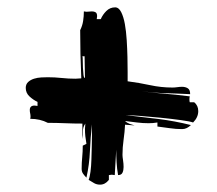

<svg xmlns="http://www.w3.org/2000/svg" viewBox="-20 -614 589 522"><path d="M204 -278Q181 -278 157 -279Q133 -280 110 -280Q89 -291 62 -291Q63 -293 63 -297Q63 -302 62 -306Q61 -310 61 -315Q61 -327 74 -327L82 -326V-337Q71 -342 60.5 -351.5Q50 -361 50 -375Q50 -385 56.5 -391Q63 -397 72.5 -400Q82 -403 92.5 -403.5Q103 -404 110 -404Q129 -404 147.5 -402Q166 -400 185 -400Q189 -400 193 -400.5Q197 -401 201 -401Q198 -467 198 -532Q204 -544 206 -557Q208 -570 208 -583L215 -582Q219 -582 222.5 -582.5Q226 -583 230 -583Q236 -583 240 -580.5Q244 -578 244 -570L243 -562H254Q259 -574 269 -584Q279 -594 293 -594Q303 -594 309.5 -581Q316 -568 319.5 -548.5Q323 -529 324.5 -505Q326 -481 326.5 -458.5Q327 -436 327 -418V-393Q358 -389 388 -382.5Q418 -376 449 -376Q455 -376 462 -377Q469 -378 475 -378Q484 -378 490.5 -374Q497 -370 497 -358Q457 -360 419 -361Q392 -362 365 -366Q392 -362 419 -360Q457 -357 496 -352Q495 -349 495 -344Q495 -338 496 -336H508Q519 -327 519 -312Q519 -295 505 -281Q497 -284 471.5 -287.5Q446 -291 416 -294Q386 -297 359 -299Q332 -301 322 -301Q367 -296 411 -290.5Q455 -285 499 -274Q494 -269 488 -266Q482 -263 475 -263Q458 -263 441.5 -265.5Q425 -268 408 -270V-281Q402 -280 396 -279.5Q390 -279 384 -279Q368 -279 352.5 -281Q337 -283 320 -285Q325 -280 333 -277Q340 -275 346 -273L320 -275Q319 -255 316 -234Q313 -213 313 -193Q313 -188 314.5 -178.5Q316 -169 316 -160Q316 -151 313 -144.5Q310 -138 301 -138Q298 -155 297 -172.5Q296 -190 296 -207L292 -138Q290 -138 288 -138.5Q286 -139 284 -139Q282 -139 280 -138.5Q278 -138 276 -138V-125Q266 -112 252 -112Q243 -112 236 -116Q229 -120 221 -125Q224 -132 226 -147Q228 -162 228.5 -180Q229 -198 229.5 -215Q230 -232 230 -244V-276Q226 -240 224.5 -203.5Q223 -167 215 -131Q210 -136 206 -141.5Q202 -147 202 -155Q202 -172 203.5 -186.5Q205 -201 205 -218L215 -223Q213 -234 212 -243.5Q211 -253 211 -264Q211 -267 211.5 -270.5Q212 -274 212 -278Q205 -268 205.5 -257.5Q206 -247 204 -236ZM204 -461Q205 -459 205 -449.5Q205 -440 205.5 -429.5Q206 -419 207 -410.5Q208 -402 211 -402L210 -461ZM354 -368 365 -366Z"/></svg>

Font: Finger Paint
Style: Regular
Weight: 400
Designer: Ralph du Carrois
Foundry: Ralph du Carrois
Version: Version 1.001